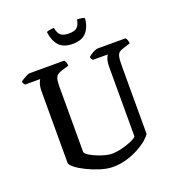

<svg xmlns="http://www.w3.org/2000/svg" viewBox="-159 -1035 1055 1159"><g transform="rotate(-20 368.5 -455.5)"><path d="M369 0Q333 0 290.5 -13Q248 -26 209 -45Q170 -64 144.5 -83.5Q119 -103 118 -117V-567Q118 -607 125 -626Q132 -645 136 -649H39Q37 -651 32.5 -657Q28 -663 27 -671Q33 -678 45.5 -685.5Q58 -693 70.5 -698.5Q83 -704 88 -704H310Q314 -699 318.5 -689.5Q323 -680 323 -667L279 -654Q264 -649 252.5 -642.5Q241 -636 235 -619.5Q229 -603 229 -568V-145Q236 -132 256.5 -120Q277 -108 302 -98Q327 -88 350.5 -82.5Q374 -77 387 -77Q417 -77 451 -85Q485 -93 513.5 -105Q542 -117 552 -129V-567Q552 -607 559 -626Q566 -645 570 -649H475Q472 -652 468 -657.5Q464 -663 463 -671Q469 -678 481 -685.5Q493 -693 505.5 -698.5Q518 -704 524 -704H704Q709 -699 713 -689Q717 -679 717 -667L674 -653Q656 -648 645.5 -640.5Q635 -633 630.5 -614.5Q626 -596 626 -558V-119Q618 -104 594.5 -84Q571 -64 535.5 -44.5Q500 -25 457 -12.5Q414 0 369 0ZM394 -781Q334 -781 305.5 -814Q277 -847 271 -902Q276 -905 289.5 -908Q303 -911 319 -911Q326 -874 343 -861Q360 -848 394 -848Q428 -848 444.5 -861Q461 -874 468 -911Q488 -911 500 -908Q512 -905 516 -902Q511 -847 482.5 -814Q454 -781 394 -781Z"/></g></svg>

Font: Texturina 72pt SemiBold
Style: Regular
Weight: 600
Designer: Guillermo Torres Carreño
Foundry: Omnibus-Type
Version: Version 1.002; ttfautohint (v1.8.3)